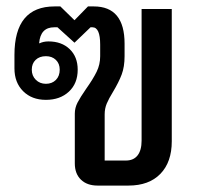

<svg xmlns="http://www.w3.org/2000/svg" viewBox="-20 -578 629 598"><path d="M213 -69V-224Q213 -242 221.5 -258.5Q230 -275 248 -301Q270 -332 281 -354.5Q292 -377 292 -403V-439Q292 -493 268 -493H262L212 -445L159 -493H149Q106 -493 102 -444L103 -443Q115 -449 131 -449Q172 -449 197 -425Q222 -401 222 -361Q222 -318 194.5 -292.5Q167 -267 123 -267Q79 -267 52 -294Q25 -321 25 -365V-407Q25 -558 150 -558H168L212 -515L254 -558H272Q368 -558 368 -442V-403Q368 -370 359 -346Q350 -322 332 -292Q319 -271 312.5 -255.5Q306 -240 306 -222V-78H372Q396 -78 408.5 -94Q421 -110 421 -140V-550H515V-138Q515 -73 479.5 -36.5Q444 0 380 0H284Q251 0 232 -18.5Q213 -37 213 -69ZM166 -361Q166 -380 154 -391.5Q142 -403 123 -403Q103 -403 91 -391.5Q79 -380 79 -361Q79 -342 91.5 -329.5Q104 -317 123 -317Q142 -317 154 -329Q166 -341 166 -361Z"/></svg>

Font: Bai Jamjuree Medium
Style: Regular
Weight: 500
Version: Version 1.000; ttfautohint (v1.6)